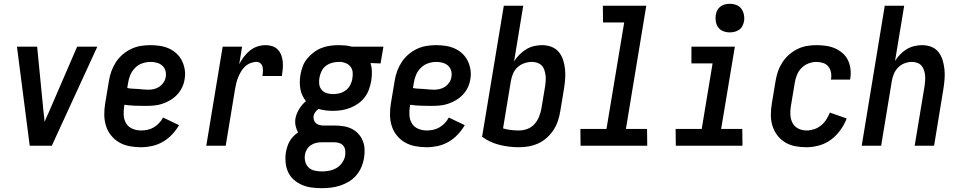

<svg xmlns="http://www.w3.org/2000/svg" viewBox="-20 -765 5040 1008"><path d="M136 0 69 -520H175L209 -173Q211 -161 212 -149Q213 -137 214 -125Q219 -137 224 -149Q229 -161 235 -173L385 -520H491L252 0Z M720 8Q690 8 660.5 2.5Q631 -3 606.5 -17Q582 -31 564 -53Q546 -75 537 -102.5Q528 -130 527.5 -160.5Q527 -191 532 -221L552 -341Q556 -367 565 -391.5Q574 -416 588.5 -438.5Q603 -461 624 -479Q645 -497 669.5 -508.5Q694 -520 719.5 -524Q745 -528 770 -528Q796 -528 821 -524Q846 -520 868 -510Q890 -500 907.5 -483.5Q925 -467 935.5 -445.5Q946 -424 950 -399Q954 -374 949 -348Q946 -327 936 -306Q926 -285 910 -268Q894 -251 873.5 -239Q853 -227 832 -220Q811 -213 789 -211Q767 -209 745 -209Q717 -209 689 -210Q661 -211 633 -215L632 -207Q628 -183 629.5 -159.5Q631 -136 642.5 -117Q654 -98 675.5 -89Q697 -80 721 -80Q737 -80 754 -83.5Q771 -87 786.5 -96Q802 -105 815 -118.5Q828 -132 836 -148L920 -108Q905 -82 883.5 -59Q862 -36 835 -20.5Q808 -5 778.5 1.5Q749 8 720 8ZM758 -294Q773 -294 788.5 -297.5Q804 -301 817 -310Q830 -319 839 -332.5Q848 -346 850 -361Q853 -378 848.5 -394Q844 -410 832 -420.5Q820 -431 804 -435.5Q788 -440 771 -440Q749 -440 727 -432.5Q705 -425 688.5 -408Q672 -391 663.5 -370Q655 -349 652 -327L648 -303Q661 -300 675 -299.5Q689 -299 703 -298Q717 -297 730.5 -295.5Q744 -294 758 -294Z M1063 0 1149 -520H1251L1236 -428Q1246 -448 1260 -466.5Q1274 -485 1292 -499.5Q1310 -514 1331.5 -521Q1353 -528 1375 -528Q1393 -528 1410 -522.5Q1427 -517 1439 -504Q1451 -491 1457 -474.5Q1463 -458 1464.5 -440Q1466 -422 1464.5 -403.5Q1463 -385 1460 -366H1358Q1360 -378 1360.5 -390.5Q1361 -403 1358.5 -414Q1356 -425 1347.5 -432.5Q1339 -440 1327 -440Q1311 -440 1294.5 -433.5Q1278 -427 1266 -415.5Q1254 -404 1245.5 -389.5Q1237 -375 1230.5 -359.5Q1224 -344 1220.5 -328.5Q1217 -313 1214 -297L1165 0Z M1670 223Q1643 223 1616 219.5Q1589 216 1565 205.5Q1541 195 1522 178Q1503 161 1492.5 138Q1482 115 1479.5 88Q1477 61 1481 34Q1484 19 1488.5 4.5Q1493 -10 1501 -24Q1509 -38 1520.5 -49.5Q1532 -61 1545 -70Q1536 -85 1532 -104Q1528 -123 1531 -143Q1536 -169 1551 -193Q1566 -217 1586 -234Q1576 -247 1568 -263Q1560 -279 1557 -297Q1554 -315 1554 -333.5Q1554 -352 1557 -371Q1561 -394 1569 -416Q1577 -438 1592.5 -457Q1608 -476 1627.5 -490.5Q1647 -505 1669 -513.5Q1691 -522 1714 -525Q1737 -528 1759 -528Q1775 -528 1791.5 -526.5Q1808 -525 1823 -521L1828 -520H1993L1978 -432L1925 -434Q1932 -412 1932.5 -388Q1933 -364 1929 -340Q1925 -318 1917 -295.5Q1909 -273 1894.5 -254Q1880 -235 1860 -221Q1840 -207 1818 -198.5Q1796 -190 1773 -186.5Q1750 -183 1728 -183Q1708 -183 1689 -185.5Q1670 -188 1652 -193Q1642 -186 1635 -176Q1628 -166 1626 -155Q1625 -145 1628 -135.5Q1631 -126 1637.5 -119.5Q1644 -113 1653.5 -110Q1663 -107 1673 -106H1736Q1759 -106 1782.5 -102.5Q1806 -99 1826 -89Q1846 -79 1861 -63Q1876 -47 1884.5 -26Q1893 -5 1894 18.5Q1895 42 1891 66Q1887 90 1877 113Q1867 136 1850.5 155.5Q1834 175 1811.5 188.5Q1789 202 1765.5 209.5Q1742 217 1718 220Q1694 223 1670 223ZM1729 -271Q1746 -271 1763.5 -275.5Q1781 -280 1796 -291.5Q1811 -303 1819.5 -320Q1828 -337 1830 -354Q1833 -370 1831.5 -385.5Q1830 -401 1821.5 -413Q1813 -425 1799.5 -431.5Q1786 -438 1771 -440H1758Q1741 -440 1723 -435Q1705 -430 1690.5 -419Q1676 -408 1668 -391Q1660 -374 1657 -357Q1654 -340 1656 -323Q1658 -306 1668.5 -293.5Q1679 -281 1695 -276Q1711 -271 1729 -271ZM1670 135Q1690 135 1710 131Q1730 127 1747.5 116.5Q1765 106 1777 88.5Q1789 71 1792 52Q1794 38 1792.5 24.5Q1791 11 1783 1Q1775 -9 1762.5 -13.5Q1750 -18 1736 -18H1668Q1653 -18 1638.5 -14.5Q1624 -11 1611.5 -2.5Q1599 6 1591 19.5Q1583 33 1581 47Q1578 67 1583 85Q1588 103 1601 115Q1614 127 1632.5 131Q1651 135 1670 135Z M2220 8Q2190 8 2160.5 2.5Q2131 -3 2106.5 -17Q2082 -31 2064 -53Q2046 -75 2037 -102.5Q2028 -130 2027.5 -160.5Q2027 -191 2032 -221L2052 -341Q2056 -367 2065 -391.5Q2074 -416 2088.5 -438.5Q2103 -461 2124 -479Q2145 -497 2169.5 -508.5Q2194 -520 2219.5 -524Q2245 -528 2270 -528Q2296 -528 2321 -524Q2346 -520 2368 -510Q2390 -500 2407.5 -483.5Q2425 -467 2435.5 -445.5Q2446 -424 2450 -399Q2454 -374 2449 -348Q2446 -327 2436 -306Q2426 -285 2410 -268Q2394 -251 2373.5 -239Q2353 -227 2332 -220Q2311 -213 2289 -211Q2267 -209 2245 -209Q2217 -209 2189 -210Q2161 -211 2133 -215L2132 -207Q2128 -183 2129.5 -159.5Q2131 -136 2142.5 -117Q2154 -98 2175.5 -89Q2197 -80 2221 -80Q2237 -80 2254 -83.5Q2271 -87 2286.5 -96Q2302 -105 2315 -118.5Q2328 -132 2336 -148L2420 -108Q2405 -82 2383.5 -59Q2362 -36 2335 -20.5Q2308 -5 2278.5 1.5Q2249 8 2220 8ZM2258 -294Q2273 -294 2288.5 -297.5Q2304 -301 2317 -310Q2330 -319 2339 -332.5Q2348 -346 2350 -361Q2353 -378 2348.5 -394Q2344 -410 2332 -420.5Q2320 -431 2304 -435.5Q2288 -440 2271 -440Q2249 -440 2227 -432.5Q2205 -425 2188.5 -408Q2172 -391 2163.5 -370Q2155 -349 2152 -327L2148 -303Q2161 -300 2175 -299.5Q2189 -299 2203 -298Q2217 -297 2230.5 -295.5Q2244 -294 2258 -294Z M2705 8Q2652 8 2602 -4.5Q2552 -17 2511 -47L2625 -735H2727L2679 -443Q2691 -462 2707.5 -478.5Q2724 -495 2743 -506.5Q2762 -518 2783.5 -523Q2805 -528 2826 -528Q2852 -528 2875.5 -519Q2899 -510 2914 -491.5Q2929 -473 2936.5 -449.5Q2944 -426 2946.5 -401Q2949 -376 2947 -350Q2945 -324 2941 -299L2921 -179Q2917 -154 2908.5 -129Q2900 -104 2885.5 -82Q2871 -60 2850.5 -41.5Q2830 -23 2805.5 -12Q2781 -1 2755.5 3.5Q2730 8 2705 8ZM2705 -80Q2727 -80 2748.5 -88Q2770 -96 2785.5 -113Q2801 -130 2809.5 -151Q2818 -172 2822 -193L2842 -313Q2844 -328 2845 -342.5Q2846 -357 2844 -371Q2842 -385 2837.5 -398.5Q2833 -412 2823.5 -421.5Q2814 -431 2800.5 -435.5Q2787 -440 2772 -440Q2753 -440 2732.5 -433Q2712 -426 2696.5 -411.5Q2681 -397 2673 -377.5Q2665 -358 2662 -339L2621 -91Q2641 -85 2662.5 -82.5Q2684 -80 2705 -80Z M3028 0 3027 -88H3164L3257 -647H3146L3145 -735H3373L3266 -88H3377L3378 0Z M3528 0 3527 -88H3664L3721 -432H3610V-520H3838L3766 -88H3877L3878 0ZM3811 -595Q3793 -595 3776.5 -601.5Q3760 -608 3750.5 -621.5Q3741 -635 3738 -652.5Q3735 -670 3738 -688Q3740 -701 3746.5 -712.5Q3753 -724 3763.5 -731.5Q3774 -739 3786.5 -742Q3799 -745 3812 -745Q3830 -745 3846.5 -738.5Q3863 -732 3872.5 -718.5Q3882 -705 3885.5 -687.5Q3889 -670 3886 -652Q3883 -639 3877 -627.5Q3871 -616 3860 -608.5Q3849 -601 3836.5 -598Q3824 -595 3811 -595Z M4214 8Q4184 8 4155 2.5Q4126 -3 4102 -17.5Q4078 -32 4061 -54.5Q4044 -77 4035.5 -104Q4027 -131 4027 -161Q4027 -191 4032 -221L4052 -341Q4056 -366 4064.5 -390.5Q4073 -415 4087.5 -437.5Q4102 -460 4122.5 -478Q4143 -496 4166.5 -507.5Q4190 -519 4215 -523.5Q4240 -528 4265 -528Q4291 -528 4316 -524.5Q4341 -521 4363 -511.5Q4385 -502 4403 -486.5Q4421 -471 4431.5 -449.5Q4442 -428 4445 -403Q4448 -378 4444 -353L4443 -347H4342L4343 -350Q4346 -368 4342.5 -385.5Q4339 -403 4328.5 -416Q4318 -429 4301 -434.5Q4284 -440 4266 -440Q4245 -440 4223.5 -431.5Q4202 -423 4186.5 -406.5Q4171 -390 4163 -369Q4155 -348 4152 -327L4132 -207Q4128 -184 4129.5 -161Q4131 -138 4141 -119Q4151 -100 4171 -90Q4191 -80 4215 -80Q4234 -80 4254 -86.5Q4274 -93 4290.5 -106.5Q4307 -120 4318 -137.5Q4329 -155 4337 -174L4425 -143Q4413 -111 4392 -82Q4371 -53 4343 -32Q4315 -11 4281 -1.5Q4247 8 4214 8Z M4504 0 4625 -735H4727L4679 -445Q4690 -463 4706 -479.5Q4722 -496 4740.5 -507Q4759 -518 4780 -523Q4801 -528 4821 -528Q4847 -528 4870 -519Q4893 -510 4907.5 -491Q4922 -472 4929 -448.5Q4936 -425 4938.5 -400.5Q4941 -376 4939 -350Q4937 -324 4933 -299L4884 0H4782L4834 -313Q4836 -327 4837 -342Q4838 -357 4836.5 -371Q4835 -385 4830.5 -398Q4826 -411 4817 -421Q4808 -431 4794.5 -435.5Q4781 -440 4767 -440Q4748 -440 4728.5 -432.5Q4709 -425 4694.5 -410Q4680 -395 4672.5 -376.5Q4665 -358 4662 -339L4606 0Z"/></svg>

Font: Iosevka SS18 Semibold
Style: Italic
Weight: 600
Italic angle: -9°
Monospace: yes
Designer: Belleve Invis
Foundry: Belleve Invis
Version: Version 25.1.1; ttfautohint (v1.8.4)